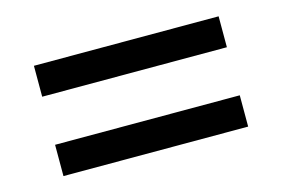

<svg xmlns="http://www.w3.org/2000/svg" viewBox="-52 -503 713 486"><g transform="rotate(-15 305.0 -259.5)"><path d="M63 -404H547V-323H63ZM63 -197H547V-115H63Z"/></g></svg>

Font: Sarabun Medium
Style: Regular
Weight: 500
Designer: Suppakit Chalermlarp | Katatrad Co.,Ltd.
Foundry: Cadson Demak Co.,Ltd.
Version: Version 1.000; ttfautohint (v1.6)